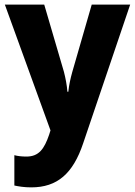

<svg xmlns="http://www.w3.org/2000/svg" viewBox="-20 -569 583 829"><path d="M1 -549 198 -6 192 13C171 74 148 107 94 107C75 107 56 105 42 101V232C61 236 84 240 115 240C227 240 295 181 339 50L542 -549H376L292 -258C284 -229 278 -202 275 -173H271C269 -201 263 -232 256 -259L171 -549Z"/></svg>

Font: Noto Sans Myanmar SemiCondensed ExtraBold
Style: Regular
Weight: 800
Width: 4
Designer: Monotype Design Team
Foundry: Monotype Imaging Inc.
Version: Version 2.107